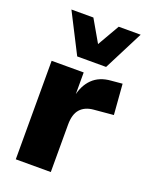

<svg xmlns="http://www.w3.org/2000/svg" viewBox="-142 -835 715 912"><g transform="rotate(20 215.0 -379.5)"><path d="M53 0V-498H215V-375H212Q223 -433 258 -467.5Q293 -502 352 -506L407 -511L419 -357L319 -348Q276 -344 253 -318Q230 -292 230 -240V0ZM160 -559 58 -759H169L233 -648L297 -759H408L306 -559Z"/></g></svg>

Font: Nunito Sans 10pt SemiCondensed Black
Style: Regular
Weight: 900
Width: 4
Designer: Vernon Adams
Foundry: Vernon Adams
Version: Version 3.101;gftools[0.9.27]